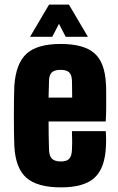

<svg xmlns="http://www.w3.org/2000/svg" viewBox="-20 -800 509 830"><path d="M291 -233H437Q438 -228 438.5 -206.5Q439 -185 438 -168Q434 -73 388.5 -31.5Q343 10 244 10Q141 10 94 -31.5Q47 -73 42 -168Q41 -185 40.5 -220.5Q40 -256 40 -297.5Q40 -339 40.5 -375Q41 -411 42 -430Q49 -527 95.5 -568.5Q142 -610 242 -610Q343 -610 388.5 -569.5Q434 -529 438 -436Q439 -425 439 -397.5Q439 -370 439 -336.5Q439 -303 437 -275H190Q190 -243 190.5 -212Q191 -181 192 -152Q193 -125 205 -113.5Q217 -102 244 -102Q268 -102 279 -113.5Q290 -125 291 -152Q293 -177 291 -233ZM242 -498Q216 -498 204.5 -487.5Q193 -477 192 -453Q191 -435 191 -416.5Q191 -398 190 -378H292Q292 -405 291.5 -427Q291 -449 291 -453Q290 -477 278.5 -487.5Q267 -498 242 -498ZM110 -641 192 -780H278L360 -641H264L235 -697L206 -641Z"/></svg>

Font: Big Shoulders Display Black
Style: Regular
Weight: 900
Designer: Patric King
Foundry: XO Type Co
Version: Version 1.000; ttfautohint (v1.8.2)